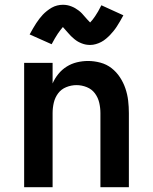

<svg xmlns="http://www.w3.org/2000/svg" viewBox="-20 -783 640 803"><path d="M81 0V-520H200V-434Q209 -455 224 -473.5Q239 -492 259 -504.5Q279 -517 302 -522.5Q325 -528 348 -528Q374 -528 400 -521Q426 -514 446.5 -498Q467 -482 481.5 -460Q496 -438 504.5 -413Q513 -388 516 -362Q519 -336 519 -310V0H400V-310Q400 -332 395 -353.5Q390 -375 377 -392.5Q364 -410 343 -418.5Q322 -427 300 -427Q278 -427 257 -418.5Q236 -410 223 -392.5Q210 -375 205 -353.5Q200 -332 200 -310V0ZM357 -595Q348 -595 339.5 -596.5Q331 -598 322 -601.5Q313 -605 306 -609Q299 -613 291 -619.5Q283 -626 277 -632Q271 -638 266 -644Q261 -650 254 -657.5Q247 -665 243 -670Q237 -663 232.5 -657Q228 -651 222 -642.5Q216 -634 209.5 -622.5Q203 -611 196 -598L104 -639Q111 -652 118 -664Q125 -676 131.5 -686Q138 -696 145 -705Q152 -714 159 -721.5Q166 -729 176 -737Q186 -745 196.5 -751Q207 -757 219 -760Q231 -763 243 -763Q252 -763 260.5 -761.5Q269 -760 278 -756.5Q287 -753 294 -749Q301 -745 309 -739Q317 -733 323 -726.5Q329 -720 334 -714Q339 -708 345.5 -701Q352 -694 357 -689Q363 -695 367.5 -701Q372 -707 378 -715.5Q384 -724 390.5 -735.5Q397 -747 404 -761L496 -719Q489 -706 482 -694Q475 -682 468.5 -672Q462 -662 455 -653.5Q448 -645 441 -637.5Q434 -630 424 -621.5Q414 -613 403.5 -607.5Q393 -602 381 -598.5Q369 -595 357 -595Z"/></svg>

Font: Iosevka Custom Extended
Style: Bold
Weight: 700
Width: 7
Monospace: yes
Designer: Belleve Invis
Foundry: Belleve Invis
Version: Version 11.2.4; ttfautohint (v1.8.4)